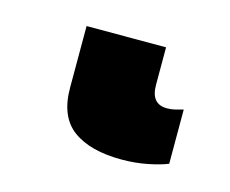

<svg xmlns="http://www.w3.org/2000/svg" viewBox="-44 -4 360 301"><g transform="rotate(15 136.0 146.0)"><path d="M172 240Q121 240 93 219.5Q65 199 65 152V52H194V113Q194 144 220 144Q227 144 233 142.5Q239 141 246 139V227Q234 232 214 236Q194 240 172 240Z"/></g></svg>

Font: Noto Sans SemiCondensed ExtraBold
Style: Regular
Weight: 800
Width: 4
Designer: Monotype Design Team
Foundry: Monotype Imaging Inc.
Version: Version 2.013; ttfautohint (v1.8.4.7-5d5b)